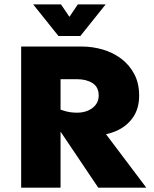

<svg xmlns="http://www.w3.org/2000/svg" viewBox="-20 -870 713 890"><path d="M78.1 0V-654.3H358.4Q408.2 -654.3 455.6 -640.6Q502.9 -627 541 -598.6Q579.1 -570.3 602.1 -527.3Q625 -484.4 625 -426.8Q625 -366.2 595.7 -324.7Q566.4 -283.2 517.1 -262.2Q467.8 -241.2 407.2 -241.2Q394.5 -241.2 371.1 -246.1Q347.7 -251 321.3 -257.3Q294.9 -263.7 272.5 -269.5Q250 -275.4 239.3 -277.3V-370.1Q258.8 -361.3 283.7 -354.5Q308.6 -347.7 336.9 -347.7Q379.9 -347.7 408.7 -369.6Q437.5 -391.6 437.5 -426.8Q437.5 -466.8 408.7 -484.9Q379.9 -502.9 336.9 -502.9H260.7V0ZM435.5 0 249 -277.3 413.1 -325.2 658.2 0ZM251 -703.1 133.8 -849.6H262.7L301.8 -792L340.8 -849.6H469.7L352.5 -703.1Z"/></svg>

Font: Sen ExtraBold
Style: Regular
Weight: 800
Version: Version 2.000;gftools[0.9.31]